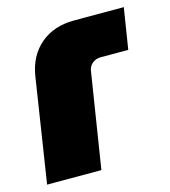

<svg xmlns="http://www.w3.org/2000/svg" viewBox="-84 -587 582 656"><g transform="rotate(-15 206.5 -259.0)"><path d="M3 0 60 -368Q71 -438 118 -478Q165 -518 237 -518H413L390 -373H292Q275 -373 262.5 -362.5Q250 -352 248 -335L195 0Z"/></g></svg>

Font: MuseoModerno Thin Black
Style: Italic
Weight: 900
Italic angle: -9°
Version: Version 1.003